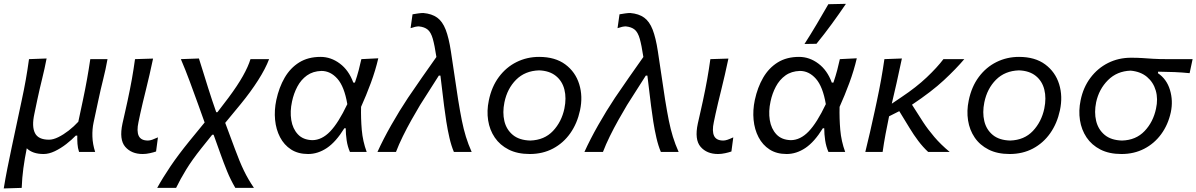

<svg xmlns="http://www.w3.org/2000/svg" viewBox="-23 -812 6393 1026"><path d="M-3 195Q6 140 16.5 87.2Q27 34.5 40 -27L92 -271Q106 -335.5 115.2 -388.2Q124.5 -441 132 -496L226 -499.5Q215.5 -444.5 202.2 -391.2Q189 -338 176.5 -279.5L160.5 -203Q146 -136.5 163.8 -101Q181.5 -65.5 239 -65.5Q261 -65.5 288.5 -79Q316 -92.5 344 -114.2Q372 -136 395.5 -161.5L420.5 -279Q433 -338 442.2 -389.8Q451.5 -441.5 459.5 -496H551.5Q542 -442 528.5 -388.8Q515 -335.5 501.5 -271.5L477 -157Q469.5 -122 470.8 -82Q472 -42 485.5 0H399.5Q392.5 -21 391 -43.2Q389.5 -65.5 390 -87.5H382Q360.5 -65 331.2 -42.2Q302 -19.5 270.2 -4.2Q238.5 11 210 11Q151.5 11 120 -19.5Q108.5 37.5 101.8 87.5Q95 137.5 93 192Z M739.5 11Q679.5 11 646.2 -27.5Q613 -66 631.5 -152Q639.5 -189.5 646 -216.2Q652.5 -243 658.5 -272.5Q672.5 -337.5 681.8 -389.5Q691 -441.5 698.5 -496L795 -499Q776 -409 757 -333Q738 -257 726.5 -204.5L717 -159.5Q706.5 -111.5 718.2 -86.2Q730 -61 767.5 -61Q777.5 -61 790 -65.2Q802.5 -69.5 821 -78L811 -2.5Q798.5 2 778.2 6.5Q758 11 739.5 11Z M817 192Q847 137.5 888 76.8Q929 16 989.5 -58.5L1070.5 -157.5L1035 -256.5Q1013.5 -316 991 -376.8Q968.5 -437.5 943.5 -496L1040 -499.5Q1050.5 -467 1063.5 -424.8Q1076.5 -382.5 1089.2 -342.2Q1102 -302 1111 -275L1132.5 -212.5H1139L1198.5 -290.5Q1246.5 -355 1275 -405.8Q1303.5 -456.5 1315.5 -496H1415Q1396 -445.5 1356.5 -383.5Q1317 -321.5 1263 -255.5L1180.5 -155.5L1232 -17Q1257.5 52.5 1280.5 100Q1303.5 147.5 1334 192H1234.5Q1209 148.5 1190.5 103Q1172 57.5 1156.5 14L1118.5 -92H1111L1052.5 -19Q1003.5 42.5 972 94Q940.5 145.5 918 192Z M1623.5 11Q1570 11 1532.5 -13.2Q1495 -37.5 1473.5 -78.8Q1452 -120 1447 -171.5Q1442 -223 1453.5 -277.5Q1468 -345 1498.2 -397Q1528.5 -449 1576 -478.5Q1623.5 -508 1690 -508Q1745.5 -508 1793.2 -472.2Q1841 -436.5 1865 -370.5H1873.5Q1886 -407 1894 -437.8Q1902 -468.5 1908 -496L1998.5 -500.5Q1983.5 -436 1958.8 -369Q1934 -302 1906.5 -241Q1905 -179.5 1910.2 -118.2Q1915.5 -57 1936.5 0H1847Q1834.5 -28.5 1829.5 -61.8Q1824.5 -95 1824.5 -126.5H1817Q1772 -53.5 1723.8 -21.2Q1675.5 11 1623.5 11ZM1646 -63Q1697 -63.5 1741.2 -109.5Q1785.5 -155.5 1833 -255.5Q1817 -349.5 1780 -391.2Q1743 -433 1694.5 -433Q1649 -431.5 1617.2 -408.8Q1585.5 -386 1566 -349.2Q1546.5 -312.5 1537.5 -269.5Q1526 -217 1533.5 -170.5Q1541 -124 1568.8 -94.2Q1596.5 -64.5 1646 -63Z M1994 0Q2024.5 -67.5 2068 -144Q2111.5 -220.5 2157 -289Q2194 -344 2232.8 -399.2Q2271.5 -454.5 2309 -507.5Q2299.5 -570 2289.8 -604.5Q2280 -639 2262.8 -653.5Q2245.5 -668 2215 -671Q2198 -671 2171 -661.5L2181.5 -735.5Q2195.5 -738 2211 -740.2Q2226.5 -742.5 2239 -742.5Q2284.5 -738.5 2313 -718Q2341.5 -697.5 2358.5 -653.8Q2375.5 -610 2386.5 -537.5L2425 -280.5Q2435.5 -215.5 2445 -168.2Q2454.5 -121 2466.8 -81.2Q2479 -41.5 2497.5 0H2402.5Q2388.5 -33 2378.8 -75.2Q2369 -117.5 2362 -162.2Q2355 -207 2350 -247L2330.5 -408H2322L2222 -251Q2200 -214.5 2175.8 -171.2Q2151.5 -128 2129.8 -83.8Q2108 -39.5 2093 0Z M2808 11Q2742 11 2695.2 -12.8Q2648.5 -36.5 2621 -77Q2593.5 -117.5 2585.5 -168.8Q2577.5 -220 2589 -274.5Q2604 -348.5 2643 -400.8Q2682 -453 2737.5 -480.5Q2793 -508 2858 -508Q2943.5 -508 2997.8 -467.8Q3052 -427.5 3072.2 -362.2Q3092.5 -297 3076.5 -222.5Q3061.5 -152.5 3024.5 -100Q2987.5 -47.5 2932.2 -18.2Q2877 11 2808 11ZM2811 -61Q2886 -63.5 2932 -112.2Q2978 -161 2993 -232Q3004.5 -288 2993 -333.5Q2981.5 -379 2947.2 -406.5Q2913 -434 2857.5 -436Q2782.5 -433.5 2735 -386Q2687.5 -338.5 2672.5 -265Q2661.5 -211 2672.2 -165.2Q2683 -119.5 2717.5 -91Q2752 -62.5 2811 -61Z M3100 0Q3130.5 -67.5 3174 -144Q3217.5 -220.5 3263 -289Q3300 -344 3338.8 -399.2Q3377.5 -454.5 3415 -507.5Q3405.5 -570 3395.8 -604.5Q3386 -639 3368.8 -653.5Q3351.5 -668 3321 -671Q3304 -671 3277 -661.5L3287.5 -735.5Q3301.5 -738 3317 -740.2Q3332.5 -742.5 3345 -742.5Q3390.5 -738.5 3419 -718Q3447.5 -697.5 3464.5 -653.8Q3481.5 -610 3492.5 -537.5L3531 -280.5Q3541.5 -215.5 3551 -168.2Q3560.5 -121 3572.8 -81.2Q3585 -41.5 3603.5 0H3508.5Q3494.5 -33 3484.8 -75.2Q3475 -117.5 3468 -162.2Q3461 -207 3456 -247L3436.5 -408H3428L3328 -251Q3306 -214.5 3281.8 -171.2Q3257.5 -128 3235.8 -83.8Q3214 -39.5 3199 0Z M3814 11Q3754 11 3720.8 -27.5Q3687.5 -66 3706 -152Q3714 -189.5 3720.5 -216.2Q3727 -243 3733 -272.5Q3747 -337.5 3756.2 -389.5Q3765.5 -441.5 3773 -496L3869.5 -499Q3850.5 -409 3831.5 -333Q3812.5 -257 3801 -204.5L3791.5 -159.5Q3781 -111.5 3792.8 -86.2Q3804.5 -61 3842 -61Q3852 -61 3864.5 -65.2Q3877 -69.5 3895.5 -78L3885.5 -2.5Q3873 2 3852.8 6.5Q3832.5 11 3814 11Z M4180.5 11Q4127 11 4089.5 -13.2Q4052 -37.5 4030.5 -78.8Q4009 -120 4004 -171.5Q3999 -223 4010.5 -277.5Q4025 -345 4055.2 -397Q4085.5 -449 4133 -478.5Q4180.5 -508 4247 -508Q4302.5 -508 4350.2 -472.2Q4398 -436.5 4422 -370.5H4430.5Q4443 -407 4451 -437.8Q4459 -468.5 4465 -496L4555.5 -500.5Q4540.5 -436 4515.8 -369Q4491 -302 4463.5 -241Q4462 -179.5 4467.2 -118.2Q4472.5 -57 4493.5 0H4404Q4391.5 -28.5 4386.5 -61.8Q4381.5 -95 4381.5 -126.5H4374Q4329 -53.5 4280.8 -21.2Q4232.5 11 4180.5 11ZM4203 -63Q4254 -63.5 4298.2 -109.5Q4342.5 -155.5 4390 -255.5Q4374 -349.5 4337 -391.2Q4300 -433 4251.5 -433Q4206 -431.5 4174.2 -408.8Q4142.5 -386 4123 -349.2Q4103.5 -312.5 4094.5 -269.5Q4083 -217 4090.5 -170.5Q4098 -124 4125.8 -94.2Q4153.5 -64.5 4203 -63ZM4276 -577Q4310 -630 4341.5 -683.2Q4373 -736.5 4403.5 -789.5L4497.5 -791.5Q4460.5 -737 4421.2 -683.2Q4382 -629.5 4340 -578Z M4601 0Q4614 -54.5 4626.2 -106Q4638.5 -157.5 4651.5 -219.5L4662 -268.5Q4676 -334 4685.5 -387.2Q4695 -440.5 4703 -496L4796.5 -499.5Q4782 -429 4767.8 -367.2Q4753.5 -305.5 4742.5 -258L4795 -293.5Q4873 -345.5 4929 -398.5Q4985 -451.5 5018.5 -496H5130Q5086 -444 5021 -383.5Q4956 -323 4850.5 -252.5L4910 -159.5Q4935.5 -120.5 4969.8 -80.2Q5004 -40 5052 0H4937Q4909 -26 4884.2 -58.8Q4859.5 -91.5 4837.5 -128L4782.5 -218L4728 -190.5Q4717.5 -140 4709 -94.5Q4700.5 -49 4693.5 0Z M5372.5 11Q5306.5 11 5259.8 -12.8Q5213 -36.5 5185.5 -77Q5158 -117.5 5150 -168.8Q5142 -220 5153.5 -274.5Q5168.5 -348.5 5207.5 -400.8Q5246.5 -453 5302 -480.5Q5357.5 -508 5422.5 -508Q5508 -508 5562.2 -467.8Q5616.5 -427.5 5636.8 -362.2Q5657 -297 5641 -222.5Q5626 -152.5 5589 -100Q5552 -47.5 5496.8 -18.2Q5441.5 11 5372.5 11ZM5375.5 -61Q5450.5 -63.5 5496.5 -112.2Q5542.5 -161 5557.5 -232Q5569 -288 5557.5 -333.5Q5546 -379 5511.8 -406.5Q5477.5 -434 5422 -436Q5347 -433.5 5299.5 -386Q5252 -338.5 5237 -265Q5226 -211 5236.8 -165.2Q5247.5 -119.5 5282 -91Q5316.5 -62.5 5375.5 -61Z M5970 11Q5904 11 5857.2 -13Q5810.5 -37 5783.2 -77.8Q5756 -118.5 5748 -169.8Q5740 -221 5751.5 -276Q5765.5 -345 5804 -396.2Q5842.5 -447.5 5898.2 -475.5Q5954 -503.5 6021 -503.5Q6054.5 -503.5 6080.5 -501.8Q6106.5 -500 6137.5 -498Q6168.5 -496 6217.5 -496H6350L6334 -421Q6295 -425 6253.5 -426.8Q6212 -428.5 6166 -429L6164.5 -421Q6211.5 -389.5 6229 -331.5Q6246.5 -273.5 6233.5 -212Q6219 -145.5 6182.2 -95.2Q6145.5 -45 6091.2 -17Q6037 11 5970 11ZM5973 -61Q6047 -63 6093.2 -111.5Q6139.5 -160 6154.5 -231.5Q6166 -283.5 6153.2 -327.8Q6140.5 -372 6106.5 -400.8Q6072.5 -429.5 6019 -434.5Q5946 -432 5897.8 -383.8Q5849.5 -335.5 5834.5 -265.5Q5823.5 -212 5834.5 -166Q5845.5 -120 5880 -91.2Q5914.5 -62.5 5973 -61Z"/></svg>

Font: Commissioner Flair
Style: Italic
Weight: 400
Italic angle: -12°
Designer: Kostas Bartsokas
Foundry: Kostas Bartsokas
Version: Version 1.000; ttfautohint (v1.8.3)